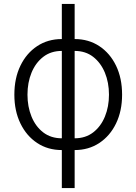

<svg xmlns="http://www.w3.org/2000/svg" viewBox="-20 -748 691 972"><path d="M293 11.7Q222.2 11.7 168 -24.2Q113.8 -60.1 83.3 -123.3Q52.7 -186.5 52.7 -268.6Q52.7 -352.1 83.3 -415.3Q113.8 -478.5 168 -514.4Q222.2 -550.3 293 -550.3H357.9Q428.7 -550.3 482.9 -514.4Q537.1 -478.5 567.6 -415.3Q598.1 -352.1 598.1 -268.6Q598.1 -186.5 567.6 -123.3Q537.1 -60.1 482.9 -24.2Q428.7 11.7 357.9 11.7ZM293 -47.9H357.9Q413.1 -47.9 451.9 -77.9Q490.7 -107.9 511.2 -158Q531.7 -208 531.7 -268.6Q531.7 -330.1 511 -380.1Q490.2 -430.2 451.7 -460.2Q413.1 -490.2 357.9 -490.2H293Q237.8 -490.2 199 -460.2Q160.2 -430.2 139.6 -380.1Q119.1 -330.1 119.1 -268.6Q119.1 -208 139.6 -157.7Q160.2 -107.4 199 -77.6Q237.8 -47.9 293 -47.9ZM293 204.1V-728H357.9V204.1Z"/></svg>

Font: Inter 16pt Light
Style: Regular
Weight: 300
Version: Version 4.001;git-66647c0bb